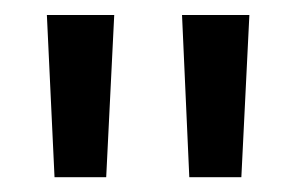

<svg xmlns="http://www.w3.org/2000/svg" viewBox="-20 -708 395 256"><path d="M301.8 -471.7H232.4L222.7 -688H312.5ZM121.6 -471.7H52.7L42.5 -688H132.3Z"/></svg>

Font: Liberation Sans
Style: Regular
Weight: 400
Designer: Steve Matteson
Foundry: Ascender Corporation
Version: Version 2.00.1